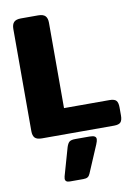

<svg xmlns="http://www.w3.org/2000/svg" viewBox="-101 -744 756 1072"><g transform="rotate(-10 277.0 -208.0)"><path d="M43 -50V-629Q43 -655 55 -667.5Q67 -680 95 -680H192Q221 -680 233 -667.5Q245 -655 245 -629V-145H503Q531 -145 541 -133.5Q551 -122 551 -95V-49Q551 -23 541 -11.5Q531 0 503 0H95Q66 0 54.5 -12Q43 -24 43 -50ZM180 244Q180 241 182 231L227 73Q234 51 244 43.5Q254 36 277 36H357Q377 36 386 41Q395 46 395 57Q395 67 387 86L321 241Q316 253 307.5 258.5Q299 264 282 264H206Q180 264 180 244Z"/></g></svg>

Font: Mitr SemiBold
Style: Regular
Weight: 600
Designer: Thanarat Vachiruckul
Foundry: Cadson Demak
Version: Version 1.003